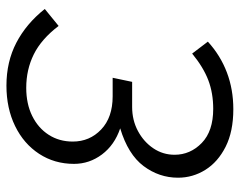

<svg xmlns="http://www.w3.org/2000/svg" viewBox="-96 -656 762 611"><g transform="rotate(90 285.5 -350.0)"><path d="M252 11Q176 11 115.5 -20.5Q55 -52 8 -111L62 -155Q104 -100 152.5 -76Q201 -52 259 -52Q310 -52 348.5 -71Q387 -90 408.5 -123.5Q430 -157 430 -200Q430 -254 391.5 -290.5Q353 -327 286 -327H227L240 -389H320Q362 -389 396.5 -407.5Q431 -426 451.5 -456.5Q472 -487 472 -524Q472 -574 434.5 -610.5Q397 -647 326 -647Q276 -647 235 -631.5Q194 -616 150 -580L112 -630Q156 -670 210 -690.5Q264 -711 327 -711Q398 -711 446.5 -686.5Q495 -662 520 -622Q545 -582 545 -535Q545 -475 508 -425.5Q471 -376 388 -351Q441 -333 471 -293Q501 -253 501 -204Q501 -142 469 -93Q437 -44 380.5 -16.5Q324 11 252 11Z"/></g></svg>

Font: Red Hat Display VF
Style: Italic
Weight: 300
Italic angle: -12°
Designer: Pentagram, MCKL
Foundry: Pentagram, MCKL
Version: Version 1.023